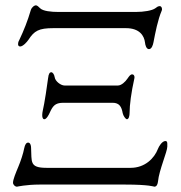

<svg xmlns="http://www.w3.org/2000/svg" viewBox="-20 -695 680 723"><path d="M541 -510C551 -510 556 -525 558 -536C565 -572 574 -620 589 -655C590 -657 590 -659 590 -661C590 -667 586 -672 582 -672C575 -672 570 -668 565 -664C553 -655 521 -650 492 -650H200C173 -650 142 -653 131 -664C126 -669 120 -675 115 -675C110 -675 100 -669 96 -657C84 -616 70 -581 52 -543C49 -538 48 -533 48 -529C48 -523 51 -520 56 -520C66 -520 81 -536 87 -545C109 -579 126 -589 181 -589H454C506 -589 523 -560 526 -535C527 -525 531 -510 541 -510ZM458 -246C465 -246 468 -259 468 -270C468 -300 474 -346 486 -400C488 -410 483 -415 478 -415C471 -415 467 -409 460 -399C452 -387 437 -373 424 -373H223C209 -373 188 -389 186 -404C184 -416 178 -423 173 -423C168 -423 163 -419 161 -400C159 -382 147 -302 141 -278C140 -273 139 -267 139 -262C139 -253 141 -246 147 -246C155 -246 164 -263 167 -270C178 -294 186 -308 218 -308H404C430 -308 438 -292 442 -269C444 -259 453 -246 458 -246ZM44 8C44 8 79 0 129 0H452C542 0 561 8 561 8C571 8 574 -3 575 -12C579 -54 610 -124 610 -143V-153C610 -159 609 -164 603 -164C590 -164 578 -143 575 -135C561 -98 525 -63 472 -63H155C90 -63 100 -86 97 -139C97 -147 94 -158 86 -158C79 -158 74 -151 71 -136C68 -119 58 -88 49 -67C39 -43 29 -19 29 -7C29 0 36 8 44 8Z"/></svg>

Font: EB Garamond
Style: Regular
Weight: 400
Designer: Georg Duffner and Octavio Pardo
Foundry: Georg Duffner
Version: Version 1.000;PS 001.000;hotconv 1.0.88;makeotf.lib2.5.64775